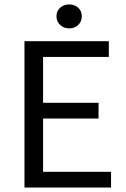

<svg xmlns="http://www.w3.org/2000/svg" viewBox="-20 -841 567 861"><path d="M89.7 0V-656.3H468V-585.6H173.2V-380H421.9V-309.3H173.2V-70.7H478V0ZM290 -713.7Q266.3 -713.7 249.8 -729Q233.2 -744.4 233.2 -768.1Q233.2 -791.6 249.8 -806.4Q266.3 -821.2 290 -821.2Q314.3 -821.2 330.6 -806.4Q346.8 -791.6 346.8 -768.1Q346.8 -744.4 330.6 -729Q314.3 -713.7 290 -713.7Z"/></svg>

Font: Source Sans 3 Variable
Style: Regular
Weight: 200
Designer: Paul D. Hunt
Foundry: Adobe Systems Incorporated
Version: Version 3.026